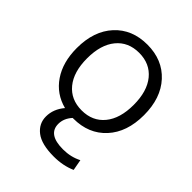

<svg xmlns="http://www.w3.org/2000/svg" viewBox="-210 -650 990 990"><g transform="rotate(45 285.0 -155.0)"><path d="M40 -260Q40 -384 107 -457Q174 -530 285 -530Q396 -530 463 -457Q530 -384 530 -260Q530 -136 463 -63Q396 10 285 10H280Q249 44 249 84Q249 160 359 160Q416 160 462 136L473 196Q419 220 352 220Q262 220 219.5 187Q177 154 177 102Q177 48 216 2Q134 -19 87 -88Q40 -157 40 -260ZM160.5 -105.5Q206 -50 285 -50Q364 -50 409.5 -105.5Q455 -161 455 -260Q455 -359 409.5 -414.5Q364 -470 285 -470Q206 -470 160.5 -414.5Q115 -359 115 -260Q115 -161 160.5 -105.5Z"/></g></svg>

Font: Mplus 1p
Style: Regular
Weight: 400
Version: Version 1.061